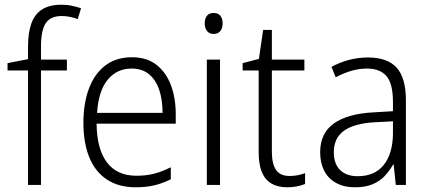

<svg xmlns="http://www.w3.org/2000/svg" viewBox="-20 -785 1819 815"><path d="M264 -486H154V0H99V-486H12V-517L99 -534V-587Q99 -647 113.5 -686.5Q128 -726 159.5 -745.5Q191 -765 240 -765Q265 -765 285.5 -760.5Q306 -756 324 -750L310 -704Q294 -710 276.5 -713.5Q259 -717 242 -717Q195 -717 174.5 -687Q154 -657 154 -587V-532H264Z M540 -542Q603 -542 644 -510Q685 -478 705.5 -423.5Q726 -369 726 -300V-260H390Q391 -152 434 -95.5Q477 -39 559 -39Q600 -39 633.5 -47.5Q667 -56 705 -75V-24Q671 -7 636 1.5Q601 10 556 10Q483 10 433 -23.5Q383 -57 358.5 -118.5Q334 -180 334 -263Q334 -346 357.5 -409Q381 -472 427 -507Q473 -542 540 -542ZM539 -494Q476 -494 437 -446.5Q398 -399 392 -306H670Q670 -361 656 -403Q642 -445 613 -469.5Q584 -494 539 -494Z M914 -532V0H858V-532ZM887 -730Q906 -730 915.5 -718Q925 -706 925 -686Q925 -665 915 -653Q905 -641 887 -641Q869 -641 859 -653Q849 -665 849 -686Q849 -706 858.5 -718Q868 -730 887 -730Z M1209 -38Q1228 -38 1245 -41.5Q1262 -45 1275 -50V-4Q1260 2 1241 6Q1222 10 1199 10Q1159 10 1132 -6Q1105 -22 1091.5 -54.5Q1078 -87 1078 -139V-486H1010V-517L1079 -535L1097 -658H1134V-532H1272V-486H1134V-141Q1134 -90 1151.5 -64Q1169 -38 1209 -38Z M1542 -541Q1625 -541 1664 -497.5Q1703 -454 1703 -358V0H1660L1651 -87H1649Q1633 -59 1612 -37Q1591 -15 1560.5 -2.5Q1530 10 1487 10Q1440 10 1406.5 -8.5Q1373 -27 1356 -60.5Q1339 -94 1339 -139Q1339 -219 1396.5 -260.5Q1454 -302 1564 -308L1648 -313V-352Q1648 -430 1620.5 -462Q1593 -494 1538 -494Q1505 -494 1472 -484.5Q1439 -475 1405 -457L1387 -501Q1421 -520 1460.5 -530.5Q1500 -541 1542 -541ZM1570 -266Q1483 -261 1440 -230Q1397 -199 1397 -139Q1397 -89 1424 -63Q1451 -37 1498 -37Q1571 -37 1609 -85Q1647 -133 1648 -217V-270Z"/></svg>

Font: Noto Sans Thai SemiCondensed Light
Style: Regular
Weight: 300
Width: 4
Designer: Monotype Design Team
Foundry: Monotype Imaging Inc.
Version: Version 2.001